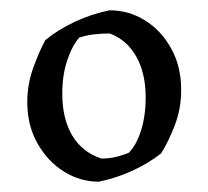

<svg xmlns="http://www.w3.org/2000/svg" viewBox="-20 -672 405 373"><path d="M172 -319Q136 -319 104.5 -338.5Q73 -358 53 -393Q33 -428 33 -474Q33 -508 44.5 -540Q56 -572 68 -594Q92 -614 125 -629.5Q158 -645 193 -652Q230 -652 261.5 -632.5Q293 -613 312.5 -578Q332 -543 332 -497Q332 -461 319.5 -428.5Q307 -396 293 -374Q269 -355 237.5 -340.5Q206 -326 172 -319ZM177 -364Q193 -364 206.5 -367.5Q220 -371 230 -375Q245 -390 254 -418.5Q263 -447 263 -483Q263 -530 244.5 -562.5Q226 -595 193 -607Q158 -607 134 -599Q120 -583 110.5 -554.5Q101 -526 101 -490Q101 -441 120.5 -408.5Q140 -376 177 -364Z"/></svg>

Font: Labrada
Style: Regular
Weight: 400
Designer: Mercedes Jáuregui
Foundry: Omnibus-Type Team
Version: Version 1.000; ttfautohint (v1.8.4.7-5d5b)